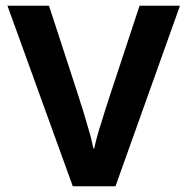

<svg xmlns="http://www.w3.org/2000/svg" viewBox="-20 -650 653 670"><path d="M6 -630H151L256 -308C259 -297 263 -285 268 -270C273 -255 277 -239 282 -223C287 -207 291 -191 296 -175C300 -159 303 -145 306 -132H309C314 -157 322 -187 333 -220C343 -253 352 -282 361 -309L467 -630H608L383 0H234Z"/></svg>

Font: Holmes&Hills Bold
Style: Bold
Weight: 500
Designer: Noopur Datye, Girish Dalvi, Yashodeep Gholap, Pallavi Karambelkar
Foundry: Ek Type
Version: ""